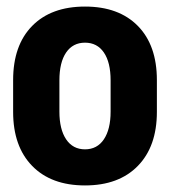

<svg xmlns="http://www.w3.org/2000/svg" viewBox="-20 -550 518 585"><path d="M458 -209Q458 -104 400 -44.5Q342 15 239 15Q136 15 78 -44.5Q20 -104 20 -209V-306Q20 -412 78 -471Q136 -530 239 -530Q342 -530 400 -471Q458 -412 458 -306ZM317 -305Q317 -360 296.5 -390Q276 -420 239 -420Q202 -420 181.5 -390Q161 -360 161 -305V-210Q161 -156 181.5 -125.5Q202 -95 239 -95Q276 -95 296.5 -125.5Q317 -156 317 -210Z"/></svg>

Font: Akshar SemiBold
Style: Regular
Weight: 600
Designer: Tall Chai
Foundry: Tall Chai
Version: Version 1.000